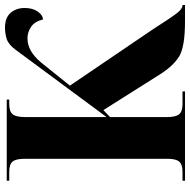

<svg xmlns="http://www.w3.org/2000/svg" viewBox="-16 -745 761 769"><g transform="rotate(-90 364.5 -360.5)"><path d="M25 0H383V-10H332Q302 -10 291 -24Q280 -38 280 -73V-300L308 -327L452 -99Q485 -47 523 -23.5Q561 0 664 0H729V-10H728Q714 -10 697 -31.5Q680 -53 628 -134L406 -461L500 -578Q545 -631 595 -631Q620 -631 641.5 -616.5Q663 -602 671 -569Q688 -569 702.5 -589.5Q717 -610 717 -642Q717 -676 697.5 -698.5Q678 -721 639 -721Q614 -721 592.5 -714Q571 -707 550 -679L280 -314V-638Q280 -676 291 -690Q302 -704 333 -704H350V-714H25V-704H61Q91 -704 102 -690.5Q113 -677 113 -642V-70Q113 -36 101.5 -23Q90 -10 61 -10H25Z"/></g></svg>

Font: Noto Serif Display SemiCondensed Extra
Style: Regular
Weight: 800
Width: 4
Designer: Monotype Design Team
Foundry: Monotype Imaging Inc.
Version: Version 1.900